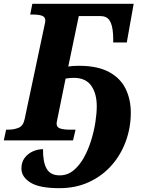

<svg xmlns="http://www.w3.org/2000/svg" viewBox="-43 -734 759 1004"><path d="M267 250Q163 250 116 220.5Q69 191 69 147Q69 114 86 91.5Q103 69 129 57.5Q155 46 182 46Q181 112 200.5 147.5Q220 183 269 183Q310 183 341.5 157Q373 131 396 89.5Q419 48 434 -1Q449 -50 456 -96.5Q463 -143 463 -178Q463 -245 434 -286Q405 -327 342 -327Q331 -327 322 -326Q313 -325 300 -323L264 -146Q259 -121 256 -107Q253 -93 253 -88Q253 -68 272 -62Q291 -56 321 -56H352L339 0H-23L-11 -56H2Q30 -56 54.5 -66Q79 -76 86 -112L189 -598Q194 -619 194 -626Q194 -646 176 -652Q158 -658 127 -658H115L126 -714H656L620 -512H549Q549 -522 549 -532.5Q549 -543 548 -557Q545 -604 530 -627Q515 -650 482 -650H369L314 -386Q325 -388 338 -389Q351 -390 370 -390Q467 -390 527 -357.5Q587 -325 614 -269.5Q641 -214 641 -145Q641 -68 615.5 3Q590 74 541.5 129.5Q493 185 423.5 217.5Q354 250 267 250Z"/></svg>

Font: Noto Serif SemiCondensed ExtraBold
Style: Italic
Weight: 800
Width: 4
Italic angle: -12°
Designer: Monotype Design Team
Foundry: Monotype Imaging Inc.
Version: Version 2.014; ttfautohint (v1.8.4.7-5d5b)